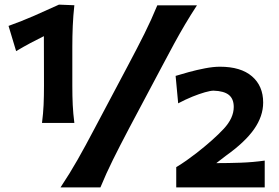

<svg xmlns="http://www.w3.org/2000/svg" viewBox="-20 -812 1207 832"><path d="M162 -279.3H302.2Q297 -319.7 295.2 -356.9Q293.4 -394.1 293.4 -440.6V-609.4Q293.4 -655.1 295.3 -699.7Q297.2 -744.3 302.2 -789.3L235.5 -791.9Q181.8 -767.3 128.2 -743.8Q74.6 -720.4 17 -699.7L49.9 -590.4Q81.8 -609.5 111.9 -625.5Q141.9 -641.4 170.1 -655.3Q170.3 -602.1 170.4 -548.3Q170.6 -494.6 170.6 -440.6Q170.6 -394.1 168.9 -356.9Q167.2 -319.7 162 -279.3ZM242.3 0H415.2Q440.2 -60.9 469.5 -119.8Q498.7 -178.7 538.4 -254.1L683.8 -527.8Q711.4 -579.9 734.8 -623.1Q758.3 -666.2 782 -706.3Q805.8 -746.4 833.4 -788.8H661.6Q635.8 -726 605.8 -665.8Q575.8 -605.7 534.4 -527.8L389.3 -254.1Q349.7 -178.7 316.2 -119.8Q282.8 -60.9 242.3 0ZM743.7 0H1127.1V-116.1Q1076.1 -108.8 1023.2 -107Q970.3 -105.1 917.3 -105.1L958.3 -136.7Q1041.4 -195.8 1080.9 -252.1Q1120.4 -308.4 1120.4 -367.6Q1120.4 -439.6 1071.9 -481.3Q1023.5 -522.9 933 -522.9Q904.5 -522.9 868.5 -516Q832.4 -509 798.3 -499.7Q764.3 -490.5 741 -483.1L752.1 -364.2Q783.3 -380.8 813.5 -393.1Q843.8 -405.3 868.1 -412.2Q892.5 -419.1 905.5 -419.1Q950.2 -417.8 971.6 -400.8Q992.9 -383.7 992.9 -348.5Q992.9 -300.5 949.6 -253.9Q906.3 -207.3 831.6 -148.8Q811.5 -133.3 788.6 -117Q765.6 -100.8 743.7 -87.7Z"/></svg>

Font: Pinar-VF-FD
Style: Regular
Weight: 300
Designer: Amin Abedi
Version: Version 3.0